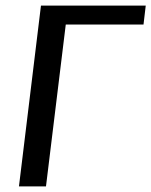

<svg xmlns="http://www.w3.org/2000/svg" viewBox="-20 -669 543 689"><path d="M495 -581 503 -649H127L48 0H145L216 -581Z"/></svg>

Font: Gamestation Display
Style: Italic
Weight: 400
Designer: Jonas Hecksher
Foundry: Jonas Hecksher, Playtypeª, e-types AS
Version: Version 1.003